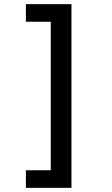

<svg xmlns="http://www.w3.org/2000/svg" viewBox="-20 -744 540 927"><path d="M325 -724H105V-639H225V78H105V163H325Z"/></svg>

Font: Noto Sans Mono ExtraCondensed SemiBold
Style: Regular
Weight: 600
Width: 2
Designer: Monotype Design Team
Foundry: Monotype Imaging Inc.
Version: Version 2.014